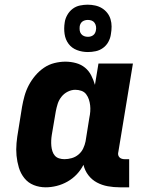

<svg xmlns="http://www.w3.org/2000/svg" viewBox="-20 -791 640 819"><path d="M175 8Q148 8 124 -1.5Q100 -11 84 -31Q68 -51 60.5 -76Q53 -101 50.5 -127Q48 -153 50.5 -180.5Q53 -208 58 -235L74 -335Q78 -358 84.5 -381.5Q91 -405 102.5 -427Q114 -449 130.5 -468.5Q147 -488 167.5 -502Q188 -516 212 -522Q236 -528 259 -528Q282 -528 304 -522Q326 -516 342.5 -502.5Q359 -489 369 -469.5Q379 -450 385 -429L400 -520H547L485 -144Q483 -137 484 -131Q485 -125 489 -120.5Q493 -116 499 -114Q505 -112 511 -112H531V8H491Q465 8 440 3.5Q415 -1 393.5 -12.5Q372 -24 357 -43.5Q342 -63 336 -88Q325 -66 307.5 -47.5Q290 -29 268 -16.5Q246 -4 222 2Q198 8 175 8ZM255 -112Q270 -112 286 -116.5Q302 -121 315 -132Q328 -143 335 -158Q342 -173 345 -188L361 -288Q364 -302 365 -315.5Q366 -329 364.5 -342Q363 -355 359 -367Q355 -379 347.5 -389Q340 -399 327.5 -403.5Q315 -408 301 -408Q285 -408 269 -400Q253 -392 242 -378Q231 -364 226 -348Q221 -332 218 -316L201 -216Q199 -204 198.5 -192Q198 -180 199 -168.5Q200 -157 203.5 -146Q207 -135 214 -127Q221 -119 232 -115.5Q243 -112 255 -112ZM355 -569Q330 -569 308 -577.5Q286 -586 272.5 -604Q259 -622 255.5 -646Q252 -670 256 -695Q258 -711 267 -727Q276 -743 290 -753.5Q304 -764 321 -767.5Q338 -771 354 -771Q370 -771 386 -767.5Q402 -764 415 -756Q428 -748 437.5 -736Q447 -724 451.5 -709Q456 -694 456 -678Q456 -662 453 -645Q451 -629 442.5 -613Q434 -597 419.5 -586.5Q405 -576 388 -572.5Q371 -569 355 -569ZM355 -634Q361 -634 366.5 -635.5Q372 -637 377 -640.5Q382 -644 385 -649.5Q388 -655 389 -661Q391 -670 389.5 -678.5Q388 -687 383.5 -693.5Q379 -700 371.5 -703Q364 -706 355 -706Q349 -706 343 -704.5Q337 -703 332 -699.5Q327 -696 324 -690.5Q321 -685 320 -679Q319 -670 320 -661.5Q321 -653 326 -646.5Q331 -640 338.5 -637Q346 -634 355 -634Z"/></svg>

Font: Iosevka Etoile Heavy
Style: Italic
Weight: 900
Italic angle: -9°
Designer: Belleve Invis
Foundry: Belleve Invis
Version: Version 22.1.2; ttfautohint (v1.8.4)